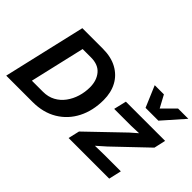

<svg xmlns="http://www.w3.org/2000/svg" viewBox="-111 -1096 1450 1450"><g transform="rotate(45 614.5 -371.0)"><path d="M26 0 179 -660H397Q487 -660 549.5 -625.5Q612 -591 644.5 -530.5Q677 -470 677 -390Q677 -276 632 -188Q587 -100 504 -50Q421 0 307 0ZM190 -110H308Q363 -110 405.5 -133Q448 -156 477 -195.5Q506 -235 521 -284Q536 -333 536 -385Q536 -457 497.5 -503.5Q459 -550 381 -550H292ZM692 0 713 -90 987 -353 1043 -402 961 -399H780L804 -500H1223L1202 -407L945 -162L874 -99L972 -101H1149L1126 0ZM942 -572 870 -742H968L1021 -644L1119 -742H1229L1079 -572Z"/></g></svg>

Font: Work Sans SemiBold
Style: Italic
Weight: 600
Italic angle: -13°
Designer: Wei Huang
Foundry: Wei Huang
Version: Version 2.012; ttfautohint (v1.8.3)